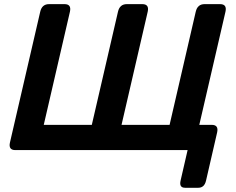

<svg xmlns="http://www.w3.org/2000/svg" viewBox="-20 -720 1130 921"><path d="M53.7 0Q19.5 0 27.8 -36.6L172.9 -663.6Q181.2 -700.2 215.3 -700.2H289.6Q323.7 -700.2 315.4 -663.6L189.9 -121.1H420.4L545.9 -663.6Q554.2 -700.2 588.4 -700.2H662.6Q696.8 -700.2 688.5 -663.6L563 -121.1H793.5L918.9 -663.6Q927.2 -700.2 961.4 -700.2H1035.6Q1069.8 -700.2 1061.5 -663.6L936 -121.1H995.6Q1029.8 -121.1 1021.5 -84.5L968.3 146.5Q960.4 180.7 931.2 180.7H867.7Q838.4 180.7 846.2 146.5L879.9 0Z"/></svg>

Font: Istok
Style: Bold Italic
Weight: 700
Italic angle: -13°
Designer: Andrey V. Panov
Foundry: Andrey V. Panov
Version: Version 1.0.3